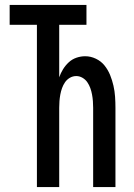

<svg xmlns="http://www.w3.org/2000/svg" viewBox="-20 -755 540 775"><path d="M129 0V-655H19V-735H329V-655H219V-443Q225 -460 234.5 -475.5Q244 -491 257.5 -503.5Q271 -516 288.5 -522Q306 -528 324 -528Q346 -528 367 -518Q388 -508 402 -490.5Q416 -473 424.5 -452Q433 -431 438 -409Q443 -387 444.5 -364.5Q446 -342 446 -320V0H356V-320Q356 -333 355 -346.5Q354 -360 351.5 -373.5Q349 -387 344.5 -399.5Q340 -412 332.5 -423Q325 -434 313 -441Q301 -448 288 -448Q274 -448 262 -441Q250 -434 242.5 -423Q235 -412 230.5 -399.5Q226 -387 223.5 -373.5Q221 -360 220 -346.5Q219 -333 219 -320V0Z"/></svg>

Font: Iosevka Term Medium
Style: Regular
Weight: 500
Monospace: yes
Designer: Belleve Invis
Foundry: Belleve Invis
Version: Version 26.3.1